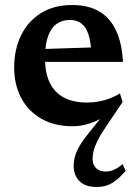

<svg xmlns="http://www.w3.org/2000/svg" viewBox="-20 -491 546 765"><path d="M468.5 -84.5 401 15.5Q379 48 367.8 71.2Q356.5 94.5 352.8 111.2Q349 128 349 141.5Q349 166.5 363.5 179.5Q378 192.5 401.5 192.5Q417 192.5 432.2 186.2Q447.5 180 469 163L480.5 190.5Q459.5 214 441.5 228Q423.5 242 405.2 248Q387 254 365 254Q320.5 254 297 231Q273.5 208 273.5 170Q273.5 149 280 127.8Q286.5 106.5 302.8 81.2Q319 56 346.5 23L394.5 -36L401 -29Q368 -9 335.2 1.5Q302.5 12 269 12Q198 12 146 -17.2Q94 -46.5 65.2 -99.2Q36.5 -152 36.5 -222.5Q36.5 -293.5 63.8 -349.8Q91 -406 142.8 -438.5Q194.5 -471 267.5 -471Q332.5 -471 375.8 -445.2Q419 -419.5 442.5 -369Q466 -318.5 470 -244.5H130V-295L392 -303.5L344 -279.5Q342 -325.5 332.2 -354.5Q322.5 -383.5 304.2 -397.5Q286 -411.5 258.5 -411.5Q228.5 -411.5 206.2 -396.2Q184 -381 171.8 -347.5Q159.5 -314 159.5 -258Q159.5 -199 179 -160Q198.5 -121 235.8 -101.8Q273 -82.5 326.5 -82.5Q351 -82.5 373.2 -86.5Q395.5 -90.5 416.5 -98.5Q437.5 -106.5 458 -118.5Z"/></svg>

Font: Newsreader SemiBold
Style: Regular
Weight: 600
Designer: Hugues Gentile
Foundry: Production Type
Version: Version 1.003